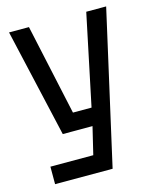

<svg xmlns="http://www.w3.org/2000/svg" viewBox="-107 -634 689 848"><g transform="rotate(-15 237.5 -210.0)"><path d="M39 140V60H235L265 -65H129L16 -560H107L197 -145H282L369 -560H460L302 140Z"/></g></svg>

Font: Tektur SemiCondensed
Style: Regular
Weight: 400
Width: 4
Designer: Adam Jagosz
Foundry: Adam Jagosz
Version: Version 1.005;gftools[0.9.30]